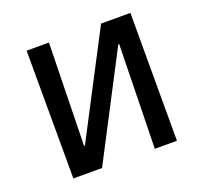

<svg xmlns="http://www.w3.org/2000/svg" viewBox="-106 -704 867 824"><g transform="rotate(-20 327.5 -292.0)"><path d="M95 0 94 -584H196L186 -116H190L434 -584H568V0H467L477 -475H473L226 0Z"/></g></svg>

Font: Ruda SemiBold
Style: Regular
Weight: 600
Designer: Mariela Monsalve and Angelina Sanchez
Foundry: Mariela Monsalve and Angelina Sanchez
Version: Version 2.001